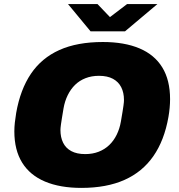

<svg xmlns="http://www.w3.org/2000/svg" viewBox="-20 -905 873 937"><path d="M377 12Q273 12 199.5 -19Q126 -50 88 -111.5Q50 -173 50 -264Q50 -285 52.5 -307.5Q55 -330 59 -354Q79 -468 131 -545Q183 -622 270 -661Q357 -700 482 -700Q587 -700 660.5 -669Q734 -638 772 -576Q810 -514 810 -421Q810 -401 808 -379Q806 -357 802 -334Q782 -220 728.5 -143Q675 -66 587.5 -27Q500 12 377 12ZM396 -153Q432 -153 461.5 -164.5Q491 -176 513 -197Q535 -218 549.5 -247.5Q564 -277 570 -312Q575 -341 578 -359.5Q581 -378 582.5 -389Q584 -400 584.5 -406Q585 -412 585 -417Q585 -453 571.5 -479.5Q558 -506 531 -520.5Q504 -535 463 -535Q427 -535 397.5 -523.5Q368 -512 346.5 -491Q325 -470 310.5 -440.5Q296 -411 290 -376Q285 -346 282 -327.5Q279 -309 277.5 -298Q276 -287 275.5 -281Q275 -275 275 -270Q275 -235 288 -208.5Q301 -182 328 -167.5Q355 -153 396 -153ZM748 -885 590 -752H422L312 -885H456L541 -796H483L600 -885Z"/></svg>

Font: Archivo SemiBold Black
Style: Italic
Weight: 900
Italic angle: -10°
Version: Version 2.001